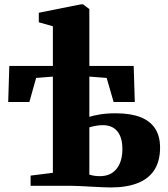

<svg xmlns="http://www.w3.org/2000/svg" viewBox="-20 -838 759 866"><path d="M479 7.5Q467.5 7.5 444 6.5Q420.5 5.5 392.8 4Q365 2.5 339.8 1.2Q314.5 0 299.5 0H118V-46L218.5 -58.5V-492.5L143 -486.5L112.5 -378H17L22 -540.5H218.5V-719.5L155 -737.5V-780.5L345.5 -818.5H354.5L383 -797V-540.5H583L588 -378H492.5L461 -486.5L383 -492.5V-311Q399.5 -316.5 430.2 -321.8Q461 -327 502 -327Q568.5 -327 613 -309.8Q657.5 -292.5 679.8 -258Q702 -223.5 702 -172.5Q702 -112 676.5 -72Q651 -32 601.2 -12.2Q551.5 7.5 479 7.5ZM431 -43.5Q479 -43.5 505.5 -76.2Q532 -109 532 -166Q532 -218 509.2 -245.8Q486.5 -273.5 443.5 -273.5Q426.5 -273.5 408.8 -270Q391 -266.5 383 -263.5V-50.5Q391.5 -47.5 403.5 -45.5Q415.5 -43.5 431 -43.5Z"/></svg>

Font: Merriweather 72pt Black
Style: Regular
Weight: 900
Version: Version 2.100